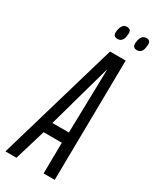

<svg xmlns="http://www.w3.org/2000/svg" viewBox="-248 -918 794 978"><g transform="rotate(30 149.0 -429.5)"><path d="M-29.6 0 177.6 -706.9H269.7L260.4 0H194.9L197.3 -181.9H90L35.3 0ZM105.3 -245H202.3L211 -623.9ZM291.7 -781.2Q279.5 -781.2 272.5 -788.5Q265.5 -795.9 268 -814.8Q271.1 -838.4 280.2 -848.9Q289.3 -859.4 304.1 -859.4Q317.5 -859.4 323.9 -851.8Q330.2 -844.3 327.1 -823.8Q324.6 -800.8 315.9 -791Q307.1 -781.2 291.7 -781.2ZM177.8 -781.2Q164.4 -781.2 158 -788.5Q151.7 -795.9 154.2 -814.8Q157.3 -836.4 165.9 -847.9Q174.4 -859.4 189.6 -859.4Q203.1 -859.4 209.7 -851.8Q216.4 -844.3 213.3 -823.8Q210.8 -800.8 201.7 -791Q192.6 -781.2 177.8 -781.2Z"/></g></svg>

Font: Georama ExtraCondensed Thin
Style: Italic
Weight: 100
Width: 2
Italic angle: -9°
Designer: Jean-Baptiste Levee
Foundry: Production Type
Version: Version 1.001